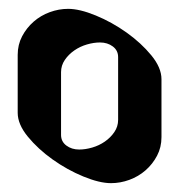

<svg xmlns="http://www.w3.org/2000/svg" viewBox="-20 -559 435 434"><path d="M118 -254Q118 -239 130 -230Q142 -221 159 -221Q173 -221 188.5 -225.5Q204 -230 217 -239Q230 -248 238.5 -260.5Q247 -273 247 -288V-430Q247 -445 235 -454Q223 -463 206 -463Q192 -463 176.5 -458.5Q161 -454 148 -445Q135 -436 126.5 -423.5Q118 -411 118 -396ZM345 -249Q345 -226 335 -207Q325 -188 309 -174Q293 -160 272.5 -152.5Q252 -145 231 -145Q205 -145 168.5 -160Q132 -175 99 -198.5Q66 -222 43 -250Q20 -278 20 -304V-435Q20 -458 30 -477Q40 -496 56 -510Q72 -524 92.5 -531.5Q113 -539 134 -539Q160 -539 196.5 -524Q233 -509 266 -485.5Q299 -462 322 -434Q345 -406 345 -380Z"/></svg>

Font: Jaini
Style: Regular
Weight: 400
Designer: Girish Dalvi, Maithili Shingre
Foundry: Ek Type
Version: Version 1.001;PS 1.000;hotconv 16.6.51;makeotf.lib2.5.65220